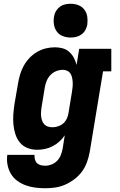

<svg xmlns="http://www.w3.org/2000/svg" viewBox="-20 -790 640 1023"><path d="M221 213Q194 213 167 209.5Q140 206 116 197Q92 188 71.5 173Q51 158 38 136Q25 114 20 87.5Q15 61 19 35H164Q163 47 166 59Q169 71 177 79Q185 87 197 90Q209 93 221 93Q238 93 255.5 86Q273 79 285.5 65.5Q298 52 304.5 35Q311 18 314 1L325 -69Q313 -51 296.5 -36Q280 -21 260.5 -11Q241 -1 220 3.5Q199 8 178 8Q151 8 126.5 -1.5Q102 -11 86 -30.5Q70 -50 62 -75Q54 -100 51.5 -126.5Q49 -153 51 -180.5Q53 -208 57 -235L76 -345Q80 -369 87 -393Q94 -417 106.5 -439.5Q119 -462 137 -481Q155 -500 177 -513Q199 -526 223.5 -532Q248 -538 273 -538Q294 -538 314 -532.5Q334 -527 349 -513.5Q364 -500 373.5 -482Q383 -464 388 -444L402 -530H573V-410H529L458 20Q453 47 443.5 73.5Q434 100 417.5 123Q401 146 377.5 164Q354 182 328 193.5Q302 205 275 209Q248 213 221 213ZM259 -112Q274 -112 289.5 -117Q305 -122 317 -132.5Q329 -143 336 -158Q343 -173 345 -188L363 -298Q365 -311 366.5 -324Q368 -337 367.5 -349.5Q367 -362 364.5 -374.5Q362 -387 356 -397Q350 -407 339 -412.5Q328 -418 315 -418Q297 -418 279.5 -411Q262 -404 249 -390.5Q236 -377 229 -360Q222 -343 219 -326L201 -216Q199 -204 198.5 -191.5Q198 -179 199.5 -167.5Q201 -156 205 -145.5Q209 -135 216.5 -127Q224 -119 235.5 -115.5Q247 -112 259 -112ZM356 -590Q335 -590 315 -597.5Q295 -605 283 -621.5Q271 -638 267.5 -659Q264 -680 268 -702Q270 -717 278 -730.5Q286 -744 298.5 -753.5Q311 -763 326.5 -766.5Q342 -770 356 -770Q378 -770 397.5 -762.5Q417 -755 429.5 -738.5Q442 -722 445 -701Q448 -680 445 -658Q442 -643 434.5 -629.5Q427 -616 414 -606.5Q401 -597 386 -593.5Q371 -590 356 -590Z"/></svg>

Font: Iosevka Curly Slab HvExObl
Style: Regular
Weight: 900
Width: 7
Italic angle: -9°
Monospace: yes
Designer: Belleve Invis
Foundry: Belleve Invis
Version: Version 11.1.0; ttfautohint (v1.8.3)